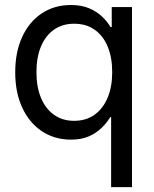

<svg xmlns="http://www.w3.org/2000/svg" viewBox="-20 -558 626 782"><path d="M517.6 204.1H432.6V-81.1H429.2Q415 -57.6 393.3 -36.6Q371.6 -15.6 341.3 -2.4Q311 10.7 269 10.7Q201.7 10.7 150.4 -23.7Q99.1 -58.1 70.6 -119.6Q42 -181.2 42 -263.7Q42 -346.7 70.6 -408.2Q99.1 -469.7 150.4 -503.7Q201.7 -537.6 269 -537.6Q311.5 -537.6 342.8 -524.4Q374 -511.2 395.5 -490.7Q417 -470.2 430.2 -447.8H435.1V-529.3H517.6ZM281.7 -65.9Q330.6 -65.9 365.2 -90.8Q399.9 -115.7 418.5 -160.4Q437 -205.1 437 -264.2Q437 -323.7 418.7 -367.9Q400.4 -412.1 365.7 -436.8Q331.1 -461.4 281.7 -461.4Q234.4 -461.4 200 -437.3Q165.5 -413.1 147 -368.9Q128.4 -324.7 128.4 -264.2Q128.4 -204.1 147 -159.4Q165.5 -114.7 200.2 -90.3Q234.9 -65.9 281.7 -65.9Z"/></svg>

Font: Inter 24pt
Style: Regular
Weight: 400
Designer: Rasmus Andersson
Foundry: rsms
Version: Version 4.001;git-66647c0bb